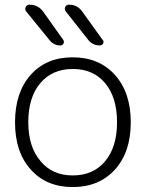

<svg xmlns="http://www.w3.org/2000/svg" viewBox="-20 -796 605 805"><path d="M150.4 -120.1Q199.2 -60.5 285.2 -60.5Q371.1 -60.5 420.9 -120.1Q470.7 -179.7 470.7 -283.7Q470.7 -387.7 420.9 -447.3Q371.1 -506.8 285.2 -506.8Q199.2 -506.8 148.9 -447.3Q98.6 -387.7 98.6 -283.7Q98.6 -179.7 150.4 -120.1ZM108.4 -85.9Q43 -158.2 43 -283.2Q43 -408.2 108.4 -481.9Q173.8 -555.7 284.7 -555.7Q395.5 -555.7 461.9 -481.9Q528.3 -408.2 528.3 -283.2Q528.3 -158.2 461.9 -85Q395.5 -11.7 284.7 -11.7Q173.8 -11.7 108.4 -85.9ZM398.4 -605.5Q369.1 -605.5 350.6 -627.9L255.9 -748Q249 -756.8 253.4 -766.6Q257.8 -776.4 269.5 -776.4Q304.7 -776.4 325.2 -747.1L410.2 -628.9Q414.1 -625 414.1 -621.1Q414.1 -617.2 412.1 -613.3Q407.2 -605.5 398.4 -605.5ZM233.4 -605.5Q205.1 -605.5 187.5 -627.9L89.8 -748Q85.9 -752.9 85.9 -758.8Q85.9 -762.7 87.9 -766.6Q92.8 -776.4 103.5 -776.4Q139.6 -776.4 161.1 -747.1L245.1 -628.9Q248 -624 248 -620.1Q248 -617.2 246.1 -613.3Q242.2 -605.5 233.4 -605.5Z"/></svg>

Font: irohamaru Light
Style: Regular
Weight: 200
Designer: [Source Han Sans]
Ryoko NISHIZUKA  (kana & ideographs); Paul D. Hunt (Latin, Greek & Cyrillic); Wenlong ZHANG  (bopomofo
Version: Version 1.01